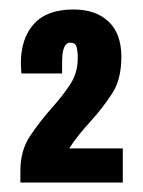

<svg xmlns="http://www.w3.org/2000/svg" viewBox="-20 -825 302 405"><path d="M23 -440V-465Q23 -508 44 -539Q65 -570 89 -597Q114 -625 129 -648.5Q144 -672 144 -703Q144 -717 141.5 -726Q139 -735 128 -735Q111 -735 111 -694V-670H25Q25 -675 24.5 -681Q24 -687 24 -691Q24 -744 51.5 -774.5Q79 -805 135 -805Q182 -805 209 -779.5Q236 -754 236 -705Q236 -658 217 -628.5Q198 -599 172 -570Q160 -557 148.5 -543Q137 -529 126 -512H239V-440Z"/></svg>

Font: Archivo ExtraCondensed Black
Style: Regular
Weight: 900
Width: 2
Designer: Hector Gatti
Foundry: Omnibus-Type
Version: Version 2.001; ttfautohint (v1.8.3)